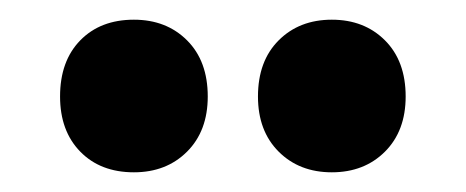

<svg xmlns="http://www.w3.org/2000/svg" viewBox="-20 -739 473 195"><path d="M317 -564Q284 -564 263 -585Q242 -606 242 -641Q242 -677 263 -698Q284 -719 317 -719Q350 -719 371 -698Q392 -677 392 -641Q392 -606 371 -585Q350 -564 317 -564ZM116 -564Q82 -564 61.5 -585Q41 -606 41 -641Q41 -677 61.5 -698Q82 -719 116 -719Q149 -719 170 -698Q191 -677 191 -641Q191 -606 170 -585Q149 -564 116 -564Z"/></svg>

Font: Montagu Slab 144pt SemiBold
Style: Regular
Weight: 600
Version: Version 1.000